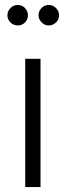

<svg xmlns="http://www.w3.org/2000/svg" viewBox="-20 -757 268 777"><path d="M136 -695Q136 -712 148 -724.5Q160 -737 177 -737Q194 -737 206.5 -724.5Q219 -712 219 -695Q219 -678 206.5 -666Q194 -654 177 -654Q161 -654 148.5 -666.5Q136 -679 136 -695ZM82 -519H144V0H82ZM10 -695Q10 -712 22.5 -724.5Q35 -737 52 -737Q69 -737 81 -724.5Q93 -712 93 -695Q93 -678 81 -666Q69 -654 52 -654Q35 -654 22.5 -666Q10 -678 10 -695Z"/></svg>

Font: 寒蝉端黑体 Light
Style: Regular
Weight: 300
Designer: ChillDuanSans {Warren2060}; 
Source Han Sans {Ryoko NISHIZUKA 西塚涼子 (kana, bopomofo & ideographs); Paul D. Hunt (Latin, G
Foundry: ChillType&Adobe
Version: Version 1.300;Glyphs 3.3 (3306)